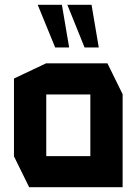

<svg xmlns="http://www.w3.org/2000/svg" viewBox="-20 -777 577 797"><path d="M172 -385V-514H426L489 -386V-385ZM101 0 38 -128V-129H355V0ZM38 -129V-451L171 -514H172V-129ZM355 0V-385H489V0ZM331 -580 260 -756V-757H360L390 -580ZM209 -580 137 -756V-757H237L267 -580Z"/></svg>

Font: Foldit SemiBold
Style: Regular
Weight: 600
Version: Version 1.003